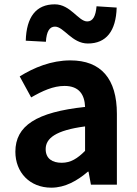

<svg xmlns="http://www.w3.org/2000/svg" viewBox="-20 -853 631 887"><path d="M217 14C281 14 337 -18 386 -60H389L400 0H520V-327C520 -489 447 -574 305 -574C217 -574 137 -541 71 -500L124 -403C176 -433 226 -456 278 -456C347 -456 371 -414 373 -359C148 -335 51 -272 51 -152C51 -57 117 14 217 14ZM265 -101C222 -101 191 -120 191 -164C191 -214 237 -251 373 -269V-156C338 -121 307 -101 265 -101ZM386 -652C471 -652 516 -710 519 -818L426 -824C422 -778 409 -754 383 -754C342 -754 306 -833 233 -833C147 -833 102 -775 99 -665L192 -660C195 -708 209 -730 234 -730C275 -730 312 -652 386 -652Z"/></svg>

Font: Noto Sans Japanese Bold
Style: Bold
Weight: 700
Designer: Ryoko NISHIZUKA (kana & ideographs); Paul D. Hunt (Latin, Greek & Cyrillic); Wenlong ZHANG (bopomofo); Sandoll Communica
Foundry: Adobe Systems Incorporated
Version: Version 1.000;PS 1;hotconv 1.0.78;makeotf.lib2.5.61930